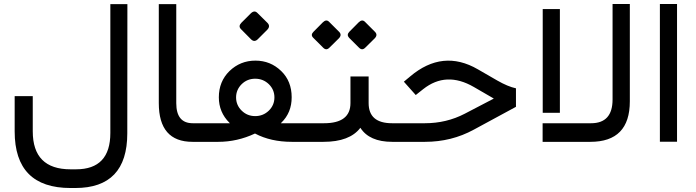

<svg xmlns="http://www.w3.org/2000/svg" viewBox="-20 -704 3454 953"><path d="M142.6 -52.3Q142.6 136.4 330.3 136.4H357.4Q527.7 136.4 527.7 -44.1V-683.6H612.3L611.8 -42.1Q611.8 229.2 353.8 229.2H330.3Q52.8 229.2 52.8 -51.8V-226.7H142.6Z M974.4 0H935.4Q768.2 0 768.2 -192.3V-683.6H854.9V-191.8Q854.9 -92.3 936.9 -92.3H974.4Q986.2 -92.3 986.2 -49.7V-44.1Q986.2 -21.5 983.1 -10.8Q980 0 974.4 0Z M1177.9 -590.8 1224.6 -637.4Q1242.6 -654.9 1257.4 -640L1307.7 -590.3Q1323.6 -573.8 1306.2 -555.9L1259.5 -509.2Q1242.6 -492.8 1226.2 -508.7L1176.4 -559Q1161.5 -573.8 1177.9 -590.8ZM1497.9 0H1428.2Q1324.1 0 1246.2 -41L1245.6 -41.5L1245.1 -41Q1157.4 0 1063.6 0H968.7Q941.5 0 941.5 -44.1V-49.7Q941.5 -92.3 968.7 -92.3H1118.5H1121L1119 -94.4Q1066.2 -146.7 1066.2 -221Q1066.2 -299.5 1119 -351.3Q1172.8 -403.1 1247.7 -403.1Q1322.6 -403.1 1375.9 -351.3Q1427.7 -301 1427.7 -221.5Q1428.2 -145.1 1375.9 -94.4L1373.8 -92.3H1376.4H1497.9Q1509.7 -92.3 1509.7 -49.7V-44.1Q1509.7 0 1497.9 0ZM1151.8 -220.5Q1151.8 -182.1 1179.5 -154.9Q1207.2 -127.7 1246.7 -127.7Q1286.2 -127.7 1314.4 -154.9Q1342.1 -182.1 1342.1 -220.5Q1342.1 -259 1314.4 -286.2Q1286.2 -313.3 1246.7 -313.3Q1207.2 -313.3 1179.5 -286.2Q1151.8 -258.5 1151.8 -220.5Z M1713.8 -546.2 1760.5 -593.3Q1777.4 -609.7 1791.3 -595.9L1841 -546.2Q1856.4 -530.8 1840 -513.8L1792.8 -467.2Q1777.4 -451.8 1762.1 -467.2L1712.3 -516.9Q1699.5 -531.3 1713.8 -546.2ZM1535.9 -546.2 1582.6 -593.3Q1599.5 -609.7 1613.3 -595.9L1663.1 -546.2Q1678.5 -530.8 1662.1 -513.8L1614.9 -467.2Q1599.5 -451.8 1584.1 -467.2L1534.4 -516.9Q1520.5 -530.8 1535.9 -546.2ZM1937.4 0H1926.7Q1813.3 0 1768.7 -69.7Q1715.9 0 1585.6 0H1492.8Q1465.6 0 1465.6 -44.1V-49.7Q1465.6 -71.3 1472.6 -81.8Q1479.5 -92.3 1492.8 -92.3H1588.2Q1719.5 -92.3 1719.5 -192.3V-324.6H1809.7V-192.3Q1809.7 -92.3 1926.2 -92.3H1937.4Q1949.2 -92.3 1949.2 -49.7V-44.1Q1949.2 0 1937.4 0Z M1932.3 0Q1905.1 0 1905.1 -44.1V-49.7Q1905.1 -71.3 1911.8 -82.1Q1919 -92.3 1932.3 -92.3H2088.7Q2195.9 -92.3 2286.7 -139.5L2429.2 -213.8L2430.8 -214.9L2429.2 -215.9L2331.8 -272.3Q2194.4 -351.8 2080.5 -261.5L2043.6 -232.3L1984.6 -298.5L2015.9 -324.6Q2177.4 -461 2351.8 -360L2448.7 -304.1Q2500.5 -274.4 2541 -265.6V-173.8L2331.8 -60.5Q2221 0 2089.7 0Z M2673.8 -659H2759V-144.1H2673.8ZM3106.2 -201Q3106.2 0 2910.3 0H2673.3V-92.3H2913.8Q3020.5 -92.3 3020.5 -210.3V-684.1H3106.2Z M3255.4 -684.1H3340.5V-0.5H3255.4Z"/></svg>

Font: Fira Code
Style: Regular
Weight: 400
Designer: Carrois Corporate, Edenspiekermann AG, Nikita Prokopov
Foundry: Carrois Corporate, Edenspiekermann AG, Nikita Prokopov
Version: Version 5.002